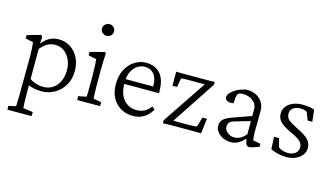

<svg xmlns="http://www.w3.org/2000/svg" viewBox="-94 -967 2625 1507"><g transform="rotate(15 1219.0 -214.0)"><path d="M35.2 214.8 33.2 184.6 93.8 170.9Q93.8 166 94.2 156.2Q94.7 146.5 95.2 129.4Q95.7 112.3 96.2 87.4Q96.7 62.5 96.7 27.3L98.6 -236.3Q98.6 -266.6 96.2 -300.8Q93.8 -335 91.8 -348.6L29.3 -362.3V-389.6L139.6 -420.9L151.4 -407.2L147.5 -355.5H150.4Q179.7 -390.6 211.4 -406.7Q243.2 -422.9 280.3 -422.9Q337.9 -422.9 379.9 -395Q421.9 -367.2 444.8 -319.8Q467.8 -272.5 467.8 -214.8Q467.8 -149.4 439 -99.6Q410.2 -49.8 361.3 -21.5Q312.5 6.8 253.9 6.8Q227.5 6.8 199.2 1.5Q170.9 -3.9 148.4 -12.7V66.4Q148.4 106.4 149.9 130.9Q151.4 155.3 152.3 170.9L232.4 181.6L230.5 214.8ZM258.8 -30.3Q301.8 -30.3 334.5 -51.3Q367.2 -72.3 386.2 -110.8Q405.3 -149.4 406.2 -202.1Q407.2 -247.1 390.1 -286.1Q373 -325.2 341.8 -349.6Q310.5 -374 268.6 -374Q232.4 -374 203.1 -357.4Q173.8 -340.8 148.4 -308.6V-65.4Q169.9 -48.8 199.2 -39.6Q228.5 -30.3 258.8 -30.3Z M544.9 0 543 -31.2 608.4 -43.9Q609.4 -47.9 609.9 -55.7Q610.4 -63.5 610.8 -85.4Q611.3 -107.4 611.3 -151.4V-210Q611.3 -257.8 609.4 -296.4Q607.4 -335 605.5 -348.6L540 -362.3V-389.6L658.2 -420.9L667 -410.2Q665 -379.9 663.6 -351.6Q662.1 -323.2 662.1 -284.2V-161.1Q662.1 -111.3 663.6 -81.5Q665 -51.8 666 -43.9L731.4 -31.2L729.5 0ZM636.7 -545.9Q618.2 -545.9 602.5 -559.1Q586.9 -572.3 586.9 -593.8Q586.9 -614.3 602.5 -627.9Q618.2 -641.6 636.7 -641.6Q655.3 -641.6 669.9 -627.9Q684.6 -614.3 684.6 -593.8Q684.6 -572.3 669.9 -559.1Q655.3 -545.9 636.7 -545.9Z M998 7.8Q945.3 7.8 901.4 -16.1Q857.4 -40 831.1 -86.4Q804.7 -132.8 804.7 -199.2Q804.7 -269.5 831.5 -319.8Q858.4 -370.1 902.3 -397Q946.3 -423.8 997.1 -422.9Q1067.4 -421.9 1108.9 -375Q1150.4 -328.1 1150.4 -232.4V-217.8H842.8V-256.8H1101.6L1092.8 -249V-263.7Q1092.8 -324.2 1065.4 -356.9Q1038.1 -389.6 989.3 -389.6Q960 -389.6 932.1 -372.1Q904.3 -354.5 886.2 -319.3Q868.2 -284.2 868.2 -230.5V-222.7Q868.2 -136.7 909.2 -90.3Q950.2 -43.9 1012.7 -43.9Q1048.8 -43.9 1076.2 -58.1Q1103.5 -72.3 1127.9 -103.5L1150.4 -84Q1123 -37.1 1084.5 -14.6Q1045.9 7.8 998 7.8Z M1300.8 -16.6 1298.8 -38.1H1448.2Q1460.9 -38.1 1475.6 -39.1Q1490.2 -40 1505.9 -42L1529.3 -121.1H1566.4L1550.8 1Q1527.3 0 1507.8 0Q1488.3 0 1468.8 0H1322.3Q1302.7 0 1281.7 0.5Q1260.7 1 1241.2 2V-22.5L1494.1 -399.4L1491.2 -377.9H1338.9Q1329.1 -377.9 1315.4 -377.4Q1301.8 -377 1288.1 -375L1274.4 -301.8H1237.3V-416Q1260.7 -415 1279.8 -415Q1298.8 -415 1317.4 -415H1467.8Q1488.3 -415 1508.8 -415.5Q1529.3 -416 1549.8 -417V-393.6Z M1793.9 7.8Q1758.8 7.8 1729.5 -5.9Q1700.2 -19.5 1682.6 -42.5Q1665 -65.4 1665 -92.8Q1665 -124 1686 -144.5Q1707 -165 1757.8 -182.6L1904.3 -234.4V-291Q1904.3 -317.4 1888.7 -338.4Q1873 -359.4 1847.2 -371.1Q1821.3 -382.8 1788.1 -382.8Q1759.8 -382.8 1750 -371.6Q1740.2 -360.4 1738.3 -325.2L1737.3 -293.9Q1709 -286.1 1688 -295.4Q1667 -304.7 1667 -325.2Q1667 -339.8 1679.2 -355.5Q1691.4 -371.1 1711.9 -385.3Q1732.4 -399.4 1757.8 -409.2Q1783.2 -418.9 1810.5 -422.9Q1875 -422.9 1915.5 -386.2Q1956.1 -349.6 1957 -290L1955.1 -112.3Q1955.1 -98.6 1957 -79.1Q1959 -59.6 1960.9 -51.8L2022.5 -40V-15.6L1981.4 -2Q1969.7 2 1960 4.9Q1950.2 7.8 1944.3 7.8Q1918 7.8 1912.1 -23.4L1905.3 -58.6L1917 -61.5Q1883.8 -25.4 1854.5 -8.8Q1825.2 7.8 1793.9 7.8ZM1808.6 -35.2Q1835.9 -35.2 1859.4 -47.9Q1882.8 -60.5 1904.3 -86.9V-193.4L1773.4 -155.3Q1750 -148.4 1739.7 -135.3Q1729.5 -122.1 1729.5 -101.6Q1729.5 -76.2 1753.9 -55.7Q1778.3 -35.2 1808.6 -35.2Z M2244.1 7.8Q2210 7.8 2175.8 -0.5Q2141.6 -8.8 2116.2 -21.5L2111.3 -121.1H2152.3L2170.9 -50.8Q2202.1 -26.4 2250 -26.4Q2284.2 -26.4 2307.6 -44.4Q2331.1 -62.5 2331.1 -92.8Q2331.1 -121.1 2311 -141.1Q2291 -161.1 2237.3 -185.5Q2169.9 -216.8 2142.1 -243.7Q2114.3 -270.5 2114.3 -312.5Q2114.3 -344.7 2133.3 -369.6Q2152.3 -394.5 2186 -408.7Q2219.7 -422.9 2263.7 -422.9Q2289.1 -422.9 2315.4 -419.4Q2341.8 -416 2360.4 -408.2L2371.1 -312.5H2333L2308.6 -377Q2298.8 -382.8 2285.2 -386.2Q2271.5 -389.6 2254.9 -389.6Q2217.8 -389.6 2195.8 -372.1Q2173.8 -354.5 2173.8 -327.1Q2173.8 -294.9 2196.8 -275.9Q2219.7 -256.8 2276.4 -228.5Q2340.8 -197.3 2365.7 -169.9Q2390.6 -142.6 2390.6 -104.5Q2390.6 -56.6 2348.6 -24.4Q2306.6 7.8 2244.1 7.8Z"/></g></svg>

Font: Crimson Pro ExtraLight
Style: Regular
Weight: 250
Designer: Jacques Le Bailly
Foundry: Baron von Fonthausen
Version: Version 1.003